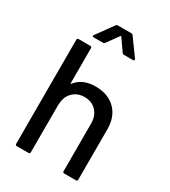

<svg xmlns="http://www.w3.org/2000/svg" viewBox="-210 -983 965 1087"><g transform="rotate(30 272.0 -439.0)"><path d="M475 -340V-10Q475 0 465 0H389Q379 0 379 -10V-321Q379 -371 350 -402Q321 -433 273 -433Q227 -433 197.5 -404Q168 -375 166 -328Q166 -322 165 -322V-10Q165 0 155 0H79Q69 0 69 -10V-690Q69 -700 79 -700H155Q165 -700 165 -690V-462Q165 -460 166.5 -459Q168 -458 169 -460Q212 -516 297 -516Q379 -516 427 -468.5Q475 -421 475 -340ZM234 -878H319Q328 -878 332 -872L411 -763Q413 -761 413 -757Q413 -755 411 -753Q409 -751 405 -751H346Q338 -751 334 -757L281 -833Q280 -835 278 -835Q276 -835 275 -833L220 -757Q216 -751 208 -751H148Q142 -751 140 -754.5Q138 -758 142 -763L221 -872Q225 -878 234 -878Z"/></g></svg>

Font: BarlowMedium
Style: Regular
Weight: 500
Designer: Jeremy Tribby
Foundry: Tribby Type
Version: Version 1.422